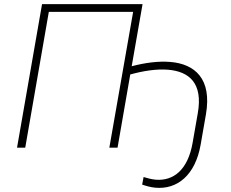

<svg xmlns="http://www.w3.org/2000/svg" viewBox="-20 -720 1124 936"><path d="M63 0H103L218 -662H629L513 0H553L615 -357C677 -374 743 -385 801 -380C900 -371 971 -317 944 -167L919 -24C896 108 826 163 739 156C716 154 698 148 680 143L673 180C694 187 715 193 737 195C844 205 932 134 958 -14L984 -163C1014 -337 929 -408 811 -418C752 -423 686 -414 622 -397L675 -700H185Z"/></svg>

Font: Fixel Display ExtraLight
Style: Italic
Weight: 200
Italic angle: -10°
Designer: AlfaBravo + MacPaw
Foundry: Kyrylo Tkachov, Marchela Mozhyna, Serhii Makarenko, Maria Weinstein, Zakhar Kryvoshyya
Version: Version 1.210;Glyphs 3.2 (3217)